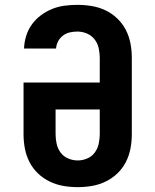

<svg xmlns="http://www.w3.org/2000/svg" viewBox="-20 -763 640 791"><path d="M300 8Q270 8 241 3Q212 -2 185 -15Q158 -28 136.5 -48.5Q115 -69 101.5 -95.5Q88 -122 82.5 -151Q77 -180 77 -210V-423H391V-525Q391 -545 386.5 -565Q382 -585 369.5 -601Q357 -617 338 -625Q319 -633 299 -633Q283 -633 267.5 -629.5Q252 -626 239.5 -616.5Q227 -607 219.5 -593Q212 -579 211 -563H79Q80 -590 88 -615.5Q96 -641 111.5 -662.5Q127 -684 148.5 -700Q170 -716 194.5 -726Q219 -736 245.5 -739.5Q272 -743 299 -743Q329 -743 358.5 -738Q388 -733 414.5 -720.5Q441 -708 463 -687Q485 -666 498.5 -639.5Q512 -613 517.5 -584Q523 -555 523 -525V-210Q523 -180 517.5 -151Q512 -122 498.5 -95.5Q485 -69 463.5 -48.5Q442 -28 415 -15Q388 -2 359 3Q330 8 300 8ZM300 -102Q320 -102 339 -110Q358 -118 370 -134Q382 -150 386.5 -170Q391 -190 391 -210V-312H209V-210Q209 -190 213.5 -170Q218 -150 230 -134Q242 -118 261 -110Q280 -102 300 -102Z"/></svg>

Font: Iosevka Slab XBdEx
Style: Regular
Weight: 800
Width: 7
Monospace: yes
Designer: Belleve Invis
Foundry: Belleve Invis
Version: Version 11.1.0; ttfautohint (v1.8.3)